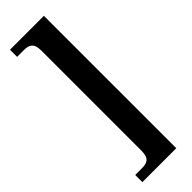

<svg xmlns="http://www.w3.org/2000/svg" viewBox="-344 -813 1085 1085"><g transform="rotate(-45 198.5 -270.0)"><path d="M311 259V-799H40V-742H92C133 -742 162 -733 162 -670V130C162 193 133 202 92 202H40V259Z"/></g></svg>

Font: Noto Serif Sinhala SemiCondensed ExtraBold
Style: Regular
Weight: 800
Width: 4
Designer: Jelle Bosma - Monotype Design Team
Foundry: Monotype Imaging Inc.
Version: Version 2.007